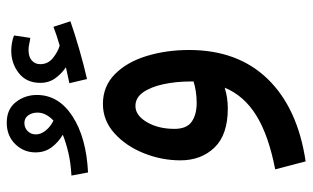

<svg xmlns="http://www.w3.org/2000/svg" viewBox="-194 -480 904 555"><g transform="rotate(-90 257.5 -202.0)"><path d="M69 230 46 142Q144 123 201.5 87.5Q259 52 282 -4Q254 5 222 5Q146 5 109 -33.5Q72 -72 72 -132Q72 -186 92.5 -237.5Q113 -289 150 -322.5Q187 -356 235 -356Q286 -356 321 -321.5Q356 -287 373.5 -230Q391 -173 391 -107Q391 34 307 120.5Q223 207 69 230ZM163 -149Q163 -114 183.5 -99.5Q204 -85 238 -85Q271 -85 300 -94Q300 -98 300 -102Q300 -145 292 -181.5Q284 -218 268.5 -240Q253 -262 229 -262Q202 -262 182.5 -229Q163 -196 163 -149ZM307 -402 295 -453Q310 -456 320.5 -458.5Q331 -461 341 -463Q323 -475 309.5 -493.5Q296 -512 296 -537Q296 -577 324 -599Q352 -621 389 -621Q399 -621 411 -619Q423 -617 433 -613L426 -566Q417 -567 408.5 -569Q400 -571 391 -571Q371 -571 360.5 -561.5Q350 -552 350 -537Q350 -514 369 -499.5Q388 -485 404 -481Q435 -490 458 -499L474 -450Q440 -438 393.5 -424.5Q347 -411 307 -402ZM37 -399 28 -447Q65 -449 94.5 -456Q124 -463 146 -472Q124 -485 109.5 -504.5Q95 -524 95 -551Q95 -585 119 -609.5Q143 -634 181 -634Q220 -634 240.5 -607.5Q261 -581 261 -547Q261 -484 199.5 -444Q138 -404 37 -399ZM147 -550Q147 -535 158.5 -521Q170 -507 187 -499Q210 -521 210 -545Q210 -561 202 -572Q194 -583 180 -583Q166 -583 156.5 -573.5Q147 -564 147 -550Z"/></g></svg>

Font: Noto Sans Arabic UI Cn Md
Style: Regular
Weight: 500
Width: 3
Designer: Monotype Design Team, Nadine Chahine and Nizar Qandah
Foundry: Monotype Imaging Inc.
Version: Version 2.010; ttfautohint (v1.8.4.7-5d5b)